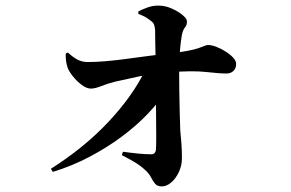

<svg xmlns="http://www.w3.org/2000/svg" viewBox="-20 -613 1040 687"><path d="M162 -9Q222 -47 274 -89.5Q326 -132 369 -178Q412 -224 445 -270.5Q478 -317 499 -361L577 -367L576 -290Q550 -249 509 -206Q468 -163 415.5 -124Q363 -85 300.5 -52Q238 -19 169 2ZM559 54Q543 54 535 44.5Q527 35 520 21Q513 7 499 -5Q483 -20 463 -32Q443 -44 416 -58L420 -70Q449 -66 474.5 -63.5Q500 -61 520 -61Q536 -60 538 -78Q539 -92 539 -123Q539 -154 538.5 -197Q538 -240 537.5 -288.5Q537 -337 537 -386Q537 -395 536.5 -416.5Q536 -438 535.5 -463Q535 -488 535 -506Q534 -518 531 -525.5Q528 -533 519 -539Q508 -548 497.5 -553.5Q487 -559 475 -563V-572Q488 -579 507 -586Q526 -593 546 -593Q571 -593 594.5 -582.5Q618 -572 633.5 -559Q649 -546 649 -536Q649 -523 642 -515Q635 -507 631 -489Q627 -466 625 -444Q623 -422 622 -406Q621 -392 621 -360.5Q621 -329 621.5 -290Q622 -251 623 -213Q624 -175 625 -147Q627 -127 629 -101Q631 -75 631 -47Q631 -21 620 2.5Q609 26 592.5 40Q576 54 559 54ZM305 -296Q290 -296 272 -309.5Q254 -323 240 -341Q226 -359 222 -371Q218 -383 216.5 -393.5Q215 -404 215 -421L223 -425Q240 -409 256.5 -400Q273 -391 295 -391Q322 -391 358 -394Q394 -397 434 -402.5Q474 -408 512.5 -413Q551 -418 583 -421Q625 -426 651 -431Q677 -436 691 -441Q705 -446 712.5 -449Q720 -452 724 -452Q737 -452 754 -445.5Q771 -439 787.5 -428.5Q804 -418 814.5 -406.5Q825 -395 825 -384Q825 -369 815.5 -359.5Q806 -350 790 -350Q765 -350 716.5 -355.5Q668 -361 581 -354Q522 -349 475 -339Q428 -329 393 -321Q365 -314 342.5 -305Q320 -296 305 -296Z"/></svg>

Font: Noto Serif JP ExtraLight
Style: Bold
Weight: 700
Version: Version 2.003-H1;hotconv 1.1.1;makeotfexe 2.6.0